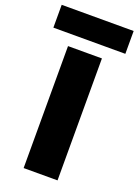

<svg xmlns="http://www.w3.org/2000/svg" viewBox="-221 -974 751 1043"><g transform="rotate(20 155.0 -452.0)"><path d="M252 -705V0H56V-705ZM363 -904V-772H-53V-904Z"/></g></svg>

Font: Fz Poppins ExtBd
Style: Regular
Weight: 800
Designer: Ninad Kale (Devanagari), Jonny Pinhorn (Latin)
Foundry: Indian Type Foundry
Version: Vit hóa bi Vntype.Com & FontZin.Com